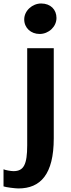

<svg xmlns="http://www.w3.org/2000/svg" viewBox="-71 -833 405 1101"><path d="M85 -0.5C85 111.3 64.9 148.4 6.3 148.4C-10.3 148.4 -42 142.1 -50.8 137.7V235.8C-38.6 240.7 15.6 247.6 34.7 247.6C161.1 247.6 237.3 167 237.3 -40V-556.6H85ZM156.2 -638.2C208 -638.2 252.9 -679.7 252.9 -730C252.9 -777.8 219.2 -813 165 -813C114.3 -813 67.9 -771.5 67.9 -721.7C67.9 -672.9 106.4 -638.2 156.2 -638.2Z"/></svg>

Font: Merriweather Sans
Style: Bold
Weight: 700
Designer: Eben Sorkin ( eben@eyebytes.com )
Foundry: Eben Sorkin
Version: Version 1.003